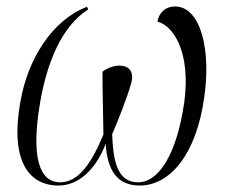

<svg xmlns="http://www.w3.org/2000/svg" viewBox="-20 -564 701 594"><path d="M161 10C223 10 276 -39 307 -119C312 -38 342 10 412 10C507 10 588 -88 612 -264C633 -407 602 -544 521 -544C493 -544 472 -526 467 -497C517 -485 571 -401 550 -247C527 -88 472 0 407 0C341 0 330 -70 327 -149C345 -189 374 -265 384 -300C397 -338 383 -361 349 -361C335 -361 313 -355 297 -342C297 -281 299 -220 300 -148C264 -61 224 0 166 0C103 0 74 -75 105 -252C126 -370 170 -482 253 -535L249 -543C138 -500 65 -377 43 -249C11 -71 66 10 161 10Z"/></svg>

Font: Noto Serif Display Condensed Light
Style: Italic
Weight: 300
Width: 3
Italic angle: -12°
Designer: Monotype Design Team
Foundry: Monotype Imaging Inc.
Version: Version 2.009